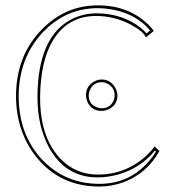

<svg xmlns="http://www.w3.org/2000/svg" viewBox="-20 -678 639 708"><path d="M567.9 -121.1Q521.5 -37.6 433.6 -5.4Q391.6 9.8 346.2 9.8Q201.7 9.8 114.3 -98.6Q39.6 -192.4 39.1 -323.2Q39.1 -473.6 136.2 -571.3Q222.7 -658.2 340.8 -658.2Q457.5 -658.2 531.7 -582.5Q543.9 -569.8 546.9 -564L518.1 -540Q509.3 -562 461.9 -587.4Q401.9 -619.1 334 -619.1Q230.5 -619.1 175.3 -529.3Q128.4 -451.2 127.9 -316.9Q127.9 -171.4 203.1 -92.3Q258.8 -34.7 339.8 -34.2Q446.8 -34.2 523.9 -107.9Q540 -123.5 549.8 -138.2ZM355 -269Q317.4 -269 302.2 -302.7Q297.4 -314.5 296.9 -326.2Q296.9 -360.8 328.1 -377.9Q341.3 -384.8 355 -384.8Q387.2 -384.8 404.8 -355Q412.6 -340.8 413.1 -326.2Q413.1 -291.5 381.3 -275.4Q368.7 -269.5 355 -269ZM555.2 -119.1 551.3 -123Q500 -58.6 414.6 -34.2Q377.4 -23.9 339.8 -23.9Q219.7 -23.9 159.2 -137.2Q118.7 -213.9 118.2 -316.9Q118.2 -546.9 249.5 -609.9Q289.6 -628.4 334 -628.9Q431.6 -628.9 500.5 -574.2Q512.7 -564 520.5 -554.7L533.2 -565.9Q485.8 -623 403.3 -641.1Q372.6 -647.5 340.8 -647.9Q222.7 -647.9 138.2 -559.1Q49.3 -464.4 48.8 -323.2Q48.8 -182.1 135.7 -88.9Q219.7 -0.5 346.2 0Q463.9 0 537.1 -93.3Q547.4 -106 555.2 -119.1ZM355 -278.8Q386.7 -278.8 399.4 -308.1Q402.8 -317.4 402.8 -326.2Q402.8 -356 375 -370.1Q364.7 -375 355 -375Q325.7 -375 312 -347.2Q307.1 -336.4 307.1 -326.2Q307.1 -295.4 335 -283.2Q345.2 -278.8 355 -278.8Z"/></svg>

Font: Linux Biolinum Outline O
Style: Bold
Weight: 700
Designer: Philipp H. Poll
Foundry: Philipp H. Poll
Version: Version 0.9.2